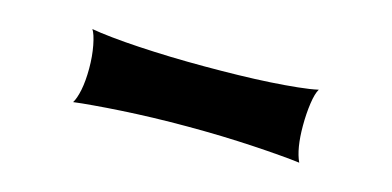

<svg xmlns="http://www.w3.org/2000/svg" viewBox="-31 -864 727 356"><g transform="rotate(15 332.0 -686.0)"><path d="M115.2 -616.2Q120.6 -624.5 124.3 -642.3Q127.9 -660.2 127.9 -684.1Q127.9 -707.5 124 -727.8Q120.1 -748 114.7 -756.3Q130.4 -753.4 154.3 -751Q178.2 -748.5 207 -746.8Q235.8 -745.1 268.3 -744.1Q300.8 -743.2 334 -743.2Q366.2 -743.2 398.2 -743.9Q430.2 -744.6 458.7 -746.3Q487.3 -748 510.7 -750.5Q534.2 -752.9 549.3 -756.3Q543.9 -747.6 541 -727.5Q538.1 -707.5 538.1 -684.1Q538.1 -640.1 549.3 -616.2Q534.2 -618.2 510.7 -620.1Q487.3 -622.1 458.5 -623.8Q429.7 -625.5 397.2 -626.5Q364.7 -627.4 331.5 -627.4Q298.3 -627.4 266.1 -626.5Q233.9 -625.5 205.3 -623.8Q176.8 -622.1 153.6 -620.1Q130.4 -618.2 115.2 -616.2Z"/></g></svg>

Font: Arbutus
Style: Regular
Weight: 400
Designer: Karolina Lach
Foundry: Sorkin Type Co.
Version: Version 1.003